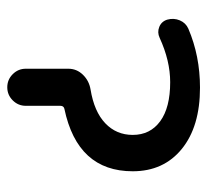

<svg xmlns="http://www.w3.org/2000/svg" viewBox="-41 -529 570 528"><g transform="rotate(90 244.0 -265.0)"><path d="M84 -419Q69 -412 54 -418Q39 -424 34 -440Q29 -458 36 -474.5Q43 -491 59 -498Q134 -530 221 -530Q328 -530 389.5 -480Q451 -430 451 -345Q451 -193 279 -157Q271 -155 271 -146V-51Q271 -30 256 -15Q241 0 220 0Q199 0 184 -15Q169 -30 169 -51V-168Q169 -191 185.5 -208Q202 -225 226 -229Q287 -239 319 -269.5Q351 -300 351 -345Q351 -393 313.5 -420.5Q276 -448 206 -448Q147 -448 84 -419Z"/></g></svg>

Font: Rounded Mplus 1c Medium
Style: Regular
Weight: 500
Version: Version 1.059.20150529